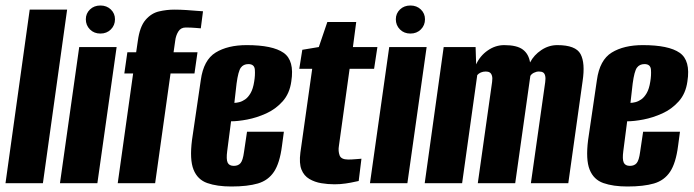

<svg xmlns="http://www.w3.org/2000/svg" viewBox="-23 -666 2522 698"><path d="M-3 0 85 -631H221L133 0Z M195 0 265 -495H401L331 0ZM342 -544Q319 -544 304 -559Q289 -574 289 -596Q289 -617 304 -631.5Q319 -646 342 -646Q365 -646 380 -631.5Q395 -617 395 -596Q395 -574 380 -559Q365 -544 342 -544Z M405 0 461 -399H429L440 -476H472L478 -517Q485 -569 506 -593.5Q527 -618 555 -624.5Q583 -631 610 -631Q632 -631 654.5 -629.5Q677 -628 694 -626.5Q711 -625 715 -625L707 -563Q705 -563 688.5 -564.5Q672 -566 652 -566Q634 -566 625 -551Q616 -536 614 -518L608 -476H695L684 -399H597L541 0Z M818 12Q766 12 730.5 -0.5Q695 -13 680.5 -49.5Q666 -86 675 -157L707 -375Q717 -448 761 -475Q805 -502 874 -502Q968 -502 1008 -474Q1048 -446 1036 -370Q1030 -326 1004.5 -297.5Q979 -269 944.5 -253.5Q910 -238 876 -231.5Q842 -225 817 -225L803 -117Q799 -87 804.5 -75Q810 -63 827 -63Q843 -63 851.5 -73Q860 -83 864 -113L875 -187H1009L1002 -135Q994 -73 973 -41.5Q952 -10 914.5 1Q877 12 818 12ZM829 -292Q836 -292 846.5 -294.5Q857 -297 868 -304.5Q879 -312 888 -327.5Q897 -343 901 -369Q905 -392 903.5 -412.5Q902 -433 880 -433Q862 -433 852.5 -420Q843 -407 837 -362Z M1193 4Q1169 4 1145 0Q1121 -4 1101.5 -15.5Q1082 -27 1073 -49.5Q1064 -72 1069 -111L1112 -416H1065L1076 -485L1136 -495L1167 -586H1272L1260 -495H1349L1337 -416H1248L1209 -135Q1206 -117 1211.5 -101.5Q1217 -86 1243 -86Q1255 -86 1272.5 -87.5Q1290 -89 1291 -89L1281 -8Q1279 -8 1266.5 -5Q1254 -2 1234 1Q1214 4 1193 4Z M1322 0 1392 -495H1528L1458 0ZM1469 -544Q1446 -544 1431 -559Q1416 -574 1416 -596Q1416 -617 1431 -631.5Q1446 -646 1469 -646Q1492 -646 1507 -631.5Q1522 -617 1522 -596Q1522 -574 1507 -559Q1492 -544 1469 -544Z M1521 0 1590 -495H1706L1708 -432Q1722 -463 1750 -482.5Q1778 -502 1810 -502Q1856 -502 1877.5 -486Q1899 -470 1904 -439Q1918 -466 1945 -484Q1972 -502 2003 -502Q2070 -502 2087.5 -469.5Q2105 -437 2095 -371L2043 0H1907L1959 -367Q1961 -381 1959 -390Q1957 -399 1951.5 -402.5Q1946 -406 1936 -406Q1927 -406 1918 -401.5Q1909 -397 1905 -390L1850 0H1714L1766 -368Q1768 -382 1765.5 -390.5Q1763 -399 1757.5 -402.5Q1752 -406 1743 -406Q1733 -406 1725 -402.5Q1717 -399 1712 -393L1657 0Z M2258 12Q2206 12 2170.5 -0.5Q2135 -13 2120.5 -49.5Q2106 -86 2115 -157L2147 -375Q2157 -448 2201 -475Q2245 -502 2314 -502Q2408 -502 2448 -474Q2488 -446 2476 -370Q2470 -326 2444.5 -297.5Q2419 -269 2384.5 -253.5Q2350 -238 2316 -231.5Q2282 -225 2257 -225L2243 -117Q2239 -87 2244.5 -75Q2250 -63 2267 -63Q2283 -63 2291.5 -73Q2300 -83 2304 -113L2315 -187H2449L2442 -135Q2434 -73 2413 -41.5Q2392 -10 2354.5 1Q2317 12 2258 12ZM2269 -292Q2276 -292 2286.5 -294.5Q2297 -297 2308 -304.5Q2319 -312 2328 -327.5Q2337 -343 2341 -369Q2345 -392 2343.5 -412.5Q2342 -433 2320 -433Q2302 -433 2292.5 -420Q2283 -407 2277 -362Z"/></svg>

Font: Alumni Sans Thin ExtraBold
Style: Italic
Weight: 800
Italic angle: -8°
Version: Version 1.016